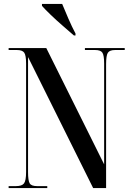

<svg xmlns="http://www.w3.org/2000/svg" viewBox="-20 -959 670 979"><path d="M24 0V-10H61Q92 -10 102.5 -24Q113 -38 113 -82V-635Q113 -677 103.5 -690.5Q94 -704 66 -704H24V-714H216L511 -121V-635Q511 -677 502 -690.5Q493 -704 465 -704H413V-714H616V-704H567Q539 -704 530 -690Q521 -676 521 -632V0H455L123 -668V-82Q123 -38 131.5 -24Q140 -10 169 -10H221V0ZM357 -778Q333 -799 300 -827.5Q267 -856 238 -884Q209 -912 194 -929V-939H297Q311 -905 328.5 -864.5Q346 -824 365 -788V-778Z"/></svg>

Font: Noto Serif Display ExtraCondensed SemiBold
Style: Regular
Weight: 600
Width: 2
Designer: Monotype Design Team
Foundry: Monotype Imaging Inc.
Version: Version 2.009